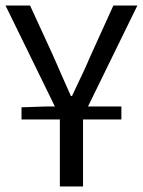

<svg xmlns="http://www.w3.org/2000/svg" viewBox="-21 -676 518 696"><path d="M57 -243V-287L145 -290H178L-1 -656H88L173 -471Q189 -435 204 -400Q219 -365 236 -328H240Q257 -365 274 -400Q291 -435 306 -471L390 -656H477L298 -290H419V-243H280V0H196V-243Z"/></svg>

Font: SourceSansPro
Style: Book
Weight: 400
Designer: Paul D. Hunt
Foundry: Adobe Systems Incorporated
Version: Version 2.021;PS 2.000;hotconv 1.0.86;makeotf.lib2.5.63406